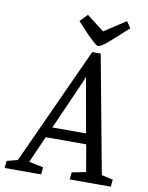

<svg xmlns="http://www.w3.org/2000/svg" viewBox="-139 -904 748 970"><g transform="rotate(10 235.5 -419.0)"><path d="M-47.3 0 -43.4 -36.8 11.7 -51.1 287 -653.4H330.5L442.8 -49.7L500.9 -36.8L497.7 0H286.8L290.1 -36.8L362 -51.1L338.1 -189.1H130.4L69.9 -52.2L143.7 -36.8L140 0ZM154.7 -243.3H327.8L283.5 -492L279 -522.3H276.6L264.9 -492ZM309.4 -688.8Q304.1 -688.8 291.9 -699.2Q279.7 -709.6 267.8 -721.4Q255.9 -733.1 250.8 -738L196.3 -796.7L233.1 -834.9L322.7 -765.8L432.8 -837.9L455.9 -805.4L388.5 -744.3Q362.3 -720.2 346.5 -708Q330.7 -695.8 322.3 -692.3Q313.8 -688.8 309.4 -688.8Z"/></g></svg>

Font: Faustina Light
Style: Italic
Weight: 300
Italic angle: -8°
Designer: Alfonso Garcia
Foundry: http://www.omnibus-type.com
Version: Version 1.200